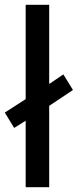

<svg xmlns="http://www.w3.org/2000/svg" viewBox="-29 -780 324 800"><path d="M78 0V-277L30 -247L-9 -311L78 -367V-760H176V-430L235 -470L275 -405L176 -339V0Z"/></svg>

Font: Noto Sans Kayah Li Medium
Style: Regular
Weight: 500
Designer: Monotype Design Team, Sérgio Martins
Foundry: Monotype Imaging Inc.
Version: Version 2.002; ttfautohint (v1.8.4.7-5d5b)